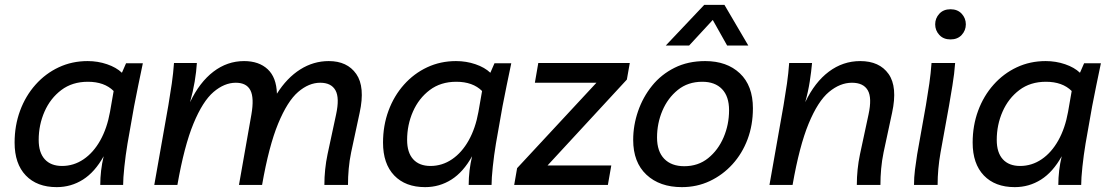

<svg xmlns="http://www.w3.org/2000/svg" viewBox="-20 -760 4565 789"><path d="M213 9Q132 9 86 -39Q40 -87 40 -174Q40 -244 62.5 -305Q85 -366 126 -412Q167 -458 221.5 -483.5Q276 -509 340 -509Q382 -509 420 -496Q458 -483 481 -461L498 -500H567Q557 -452 548 -408.5Q539 -365 531 -323L504 -170Q496 -122 491 -74.5Q486 -27 486 0H392Q392 -29 395.5 -59Q399 -89 406 -118Q370 -53 321 -22Q272 9 213 9ZM235 -78Q283 -78 323.5 -105.5Q364 -133 392 -183Q420 -233 432 -300L447 -386Q409 -424 341 -424Q277 -424 232 -390Q187 -356 163 -301.5Q139 -247 139 -185Q139 -133 164 -105.5Q189 -78 235 -78Z M614 0 672 -328Q680 -375 686 -417Q692 -459 695 -501H789Q787 -466 780 -424.5Q773 -383 761 -340Q800 -422 857 -465.5Q914 -509 983 -509Q1044 -509 1080 -475.5Q1116 -442 1118 -375Q1159 -440 1213.5 -474.5Q1268 -509 1331 -509Q1407 -509 1444 -456Q1481 -403 1458 -297L1423 -134Q1416 -100 1413 -66.5Q1410 -33 1410 0H1313Q1313 -64 1326 -126L1361 -289Q1376 -358 1358.5 -389Q1341 -420 1296 -420Q1249 -420 1205 -382Q1161 -344 1123 -252Q1085 -160 1057 0H962L1013 -289Q1025 -358 1009 -389Q993 -420 949 -420Q902 -420 857.5 -382Q813 -344 775 -252Q737 -160 709 0Z M1727 9Q1646 9 1600 -39Q1554 -87 1554 -174Q1554 -244 1576.5 -305Q1599 -366 1640 -412Q1681 -458 1735.5 -483.5Q1790 -509 1854 -509Q1896 -509 1934 -496Q1972 -483 1995 -461L2012 -500H2081Q2071 -452 2062 -408.5Q2053 -365 2045 -323L2018 -170Q2010 -122 2005 -74.5Q2000 -27 2000 0H1906Q1906 -29 1909.5 -59Q1913 -89 1920 -118Q1884 -53 1835 -22Q1786 9 1727 9ZM1749 -78Q1797 -78 1837.5 -105.5Q1878 -133 1906 -183Q1934 -233 1946 -300L1961 -386Q1923 -424 1855 -424Q1791 -424 1746 -390Q1701 -356 1677 -301.5Q1653 -247 1653 -185Q1653 -133 1678 -105.5Q1703 -78 1749 -78Z M2093 0 2105 -69 2431 -420H2178L2192 -501H2568L2556 -433L2230 -80H2492L2478 0Z M2878 -509Q2967 -509 3020.5 -458.5Q3074 -408 3074 -315Q3074 -246 3052 -187.5Q3030 -129 2990 -85Q2950 -41 2897 -16Q2844 9 2782 9Q2691 9 2636.5 -42Q2582 -93 2582 -185Q2582 -245 2602 -303Q2622 -361 2659.5 -407.5Q2697 -454 2752 -481.5Q2807 -509 2878 -509ZM2792 -77Q2849 -77 2890 -110Q2931 -143 2953.5 -195.5Q2976 -248 2976 -307Q2976 -364 2947 -394Q2918 -424 2866 -424Q2807 -424 2765.5 -390.5Q2724 -357 2702 -305Q2680 -253 2680 -195Q2680 -138 2709.5 -107.5Q2739 -77 2792 -77ZM3055 -573H2968L2909 -678L2812 -573H2716L2874 -740H2957Z M3142 0 3200 -328Q3208 -375 3214 -417Q3220 -459 3223 -501H3317Q3314 -466 3307.5 -424.5Q3301 -383 3289 -340Q3328 -422 3386 -465.5Q3444 -509 3515 -509Q3594 -509 3631.5 -456Q3669 -403 3646 -297L3611 -134Q3604 -100 3601 -66.5Q3598 -33 3598 0H3501Q3501 -64 3514 -126L3549 -289Q3564 -358 3546 -389Q3528 -420 3481 -420Q3432 -420 3386.5 -382Q3341 -344 3303 -252Q3265 -160 3237 0Z M3736 0Q3736 -31 3740 -63Q3744 -95 3749 -126L3785 -328Q3793 -375 3799 -417Q3805 -459 3808 -501H3905Q3902 -458 3894 -409.5Q3886 -361 3880 -326L3845 -133Q3839 -99 3836 -66Q3833 -33 3833 0ZM3886 -598Q3857 -598 3840 -616.5Q3823 -635 3823 -660Q3823 -685 3840 -703.5Q3857 -722 3886 -722Q3915 -722 3932 -703.5Q3949 -685 3949 -660Q3949 -635 3932 -616.5Q3915 -598 3886 -598Z M4150 9Q4069 9 4023 -39Q3977 -87 3977 -174Q3977 -244 3999.5 -305Q4022 -366 4063 -412Q4104 -458 4158.5 -483.5Q4213 -509 4277 -509Q4319 -509 4357 -496Q4395 -483 4418 -461L4435 -500H4504Q4494 -452 4485 -408.5Q4476 -365 4468 -323L4441 -170Q4433 -122 4428 -74.5Q4423 -27 4423 0H4329Q4329 -29 4332.5 -59Q4336 -89 4343 -118Q4307 -53 4258 -22Q4209 9 4150 9ZM4172 -78Q4220 -78 4260.5 -105.5Q4301 -133 4329 -183Q4357 -233 4369 -300L4384 -386Q4346 -424 4278 -424Q4214 -424 4169 -390Q4124 -356 4100 -301.5Q4076 -247 4076 -185Q4076 -133 4101 -105.5Q4126 -78 4172 -78Z"/></svg>

Font: Livvic Medium
Style: Italic
Weight: 500
Italic angle: -10°
Designer: Jacques Le Bailly, Baron von Fonthausen
Version: Version 1.001; ttfautohint (v1.8.2)